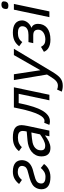

<svg xmlns="http://www.w3.org/2000/svg" viewBox="902 -1634 925 2770"><g transform="rotate(-90 1365.0 -249.5)"><path d="M19 -115.2Q19 -125.5 20.8 -138.2Q22.5 -150.9 26.6 -164.3Q30.8 -177.7 37.6 -190.9Q44.4 -204.1 54.2 -215.8Q67.9 -232.4 86.2 -244.6Q104.5 -256.8 127.4 -266.8Q150.4 -276.9 177.7 -284.9Q205.1 -293 236.8 -300.8Q272.9 -309.1 294.9 -317.1Q316.9 -325.2 332 -337.9Q343.3 -347.2 349.6 -363.8Q356 -380.4 356 -396Q356 -411.1 349.4 -422.6Q342.8 -434.1 331.3 -441.4Q319.8 -448.7 304 -452.4Q288.1 -456.1 270 -456.1Q245.6 -456.1 227.3 -450Q209 -443.8 195.1 -434.8Q181.2 -425.8 171.1 -415.3Q161.1 -404.8 153.8 -396L95.2 -437Q129.4 -480.5 172.4 -503.7Q215.3 -526.9 273.9 -526.9Q318.4 -526.9 349.9 -517.1Q381.3 -507.3 401.1 -490Q420.9 -472.7 429.9 -448.5Q439 -424.3 439 -396Q439 -389.6 438 -380.9Q437 -372.1 434.8 -361.8Q432.6 -351.6 428.5 -340.6Q424.3 -329.6 418 -318.8Q405.3 -297.9 387.5 -283Q369.6 -268.1 347.4 -257.1Q325.2 -246.1 298.6 -238.3Q272 -230.5 241.2 -223.1Q197.8 -212.4 172.1 -202.6Q146.5 -192.9 130.9 -181.2Q116.7 -170.4 109.4 -153.1Q102.1 -135.7 102.1 -117.2Q102.1 -98.1 110.6 -86.4Q119.1 -74.7 133.1 -67.9Q147 -61 164.1 -58.6Q181.2 -56.2 198.2 -56.2Q219.2 -56.2 237.3 -61Q255.4 -65.9 270.8 -75Q286.1 -84 299.8 -96.4Q313.5 -108.9 326.2 -124L383.8 -77.1Q371.1 -59.6 353.3 -43Q335.4 -26.4 312 -13.4Q288.6 -0.5 259.3 7.3Q230 15.1 194.8 15.1Q155.8 15.1 123.5 8.1Q91.3 1 68.1 -14.4Q44.9 -29.8 32 -54.7Q19 -79.6 19 -115.2Z M783.2 0 796.4 -64Q773.9 -46.9 751.7 -32.5Q729.5 -18.1 707 -7.6Q684.6 2.9 661.6 9Q638.7 15.1 614.3 15.1Q554.7 15.1 523.9 -18.1Q493.2 -51.3 493.2 -113.8Q493.2 -159.2 511 -194.8Q528.8 -230.5 560.1 -256.1Q591.3 -281.7 634 -296.9Q676.8 -312 726.1 -315.9L852.1 -327.1L857.4 -352.1Q860.4 -369.6 860.4 -383.8Q860.4 -403.8 853.5 -417.2Q846.7 -430.7 834 -439Q821.3 -447.3 803.7 -450.7Q786.1 -454.1 764.2 -454.1Q717.3 -454.1 682.6 -438.5Q647.9 -422.9 627.4 -397L569.3 -439Q600.1 -479.5 648.2 -503.2Q696.3 -526.9 765.1 -526.9Q859.4 -526.9 901.9 -496.3Q944.3 -465.8 944.3 -400.9Q944.3 -387.2 940.9 -363.5Q937.5 -339.8 932.1 -314L865.2 0ZM838.4 -259.8 755.4 -252Q724.6 -249.5 693.6 -242.7Q662.6 -235.8 637.5 -221.2Q612.3 -206.5 596.7 -181.6Q581.1 -156.7 581.1 -118.2Q581.1 -87.9 598.1 -74Q615.2 -60.1 643.1 -60.1Q666 -60.1 688 -66.9Q710 -73.7 731.2 -84.5Q752.4 -95.2 772.5 -108.4Q792.5 -121.6 811 -134.8Z M1262.2 -442.9 1251 -391.1Q1231.9 -302.7 1208.5 -229.5Q1185.1 -156.2 1154.8 -103.5Q1124.5 -50.8 1085.9 -21.5Q1047.4 7.8 998 7.8Q992.2 7.8 984.9 7.1Q977.5 6.3 970.7 4.9Q963.9 3.4 957.8 2Q951.7 0.5 948.2 -1L978 -74.2Q986.3 -72.3 994.6 -71.5Q1002.9 -70.8 1008.3 -70.8Q1030.8 -70.8 1053 -91.1Q1075.2 -111.3 1097.2 -155.3Q1119.1 -199.2 1140.9 -268.6Q1162.6 -337.9 1183.1 -436L1199.2 -512.2H1490.2L1382.3 0H1302.2L1396 -442.9Z M1458 110.8Q1468.8 116.2 1482.7 119.6Q1496.6 123 1512.2 123Q1530.3 123 1546.6 117.2Q1563 111.3 1578.9 98.1Q1594.7 85 1611.3 63.2Q1627.9 41.5 1647 9.8L1674.3 -34.2L1594.2 -512.2H1678.2L1736.3 -129.9L1955.1 -512.2H2045.9L1715.3 39.1Q1689.5 81.5 1667.2 110.8Q1645 140.1 1621.6 158.4Q1598.1 176.8 1571 184.8Q1543.9 192.9 1509.3 192.9Q1498 192.9 1486.6 191.7Q1475.1 190.4 1464.4 188.5Q1453.6 186.5 1444.1 183.8Q1434.6 181.2 1427.2 178.2Z M2142.1 -301.8H2246.1Q2266.6 -301.8 2288.8 -305.4Q2311 -309.1 2329.3 -318.8Q2347.7 -328.6 2359.4 -346.2Q2371.1 -363.8 2371.1 -391.1Q2371.1 -409.2 2363 -421.4Q2355 -433.6 2341.6 -440.9Q2328.1 -448.2 2310.5 -451.2Q2293 -454.1 2273.9 -454.1Q2229 -454.1 2197.5 -439.2Q2166 -424.3 2143.1 -391.1L2082 -436Q2100.6 -459.5 2121.1 -476.8Q2141.6 -494.1 2165.5 -505.1Q2189.5 -516.1 2218 -521.5Q2246.6 -526.9 2281.2 -526.9Q2322.3 -526.9 2354.5 -518.6Q2386.7 -510.3 2408.9 -493.4Q2431.2 -476.6 2443.1 -451.7Q2455.1 -426.8 2455.1 -394Q2455.1 -374.5 2447.8 -354.2Q2440.4 -334 2426.5 -315.9Q2412.6 -297.9 2392.8 -283Q2373 -268.1 2348.1 -258.8Q2358.9 -254.4 2369.1 -247.3Q2379.4 -240.2 2387.5 -229Q2395.5 -217.8 2400.4 -201.9Q2405.3 -186 2405.3 -164.1Q2405.3 -122.6 2390.1 -89.4Q2375 -56.2 2346.2 -33Q2317.4 -9.8 2274.9 2.7Q2232.4 15.1 2178.2 15.1Q2136.2 15.1 2106 6.8Q2075.7 -1.5 2054.7 -14.9Q2033.7 -28.3 2021 -45.2Q2008.3 -62 2002 -79.1L2073.2 -121.1Q2089.8 -88.9 2114.5 -73.5Q2139.2 -58.1 2179.2 -58.1Q2204.1 -58.1 2229.2 -64.2Q2254.4 -70.3 2274.9 -83Q2295.4 -95.7 2308.3 -115Q2321.3 -134.3 2321.3 -161.1Q2321.3 -197.3 2301.8 -215.1Q2282.2 -232.9 2236.3 -232.9H2127Z M2502 0 2609.9 -512.2H2692.9L2585 0ZM2620.1 -624Q2620.1 -658.7 2635.7 -675.3Q2651.4 -691.9 2685.1 -691.9Q2709.5 -691.9 2719.7 -682.6Q2730 -673.3 2730 -659.2Q2730 -628.9 2715.6 -610.4Q2701.2 -591.8 2667 -591.8Q2652.8 -591.8 2643.6 -594.2Q2634.3 -596.7 2629.2 -600.8Q2624 -605 2622.1 -610.8Q2620.1 -616.7 2620.1 -624Z"/></g></svg>

Font: Clear Sans
Style: Italic
Weight: 400
Italic angle: -12°
Foundry: Intel Corporation
Version: Version 1.00